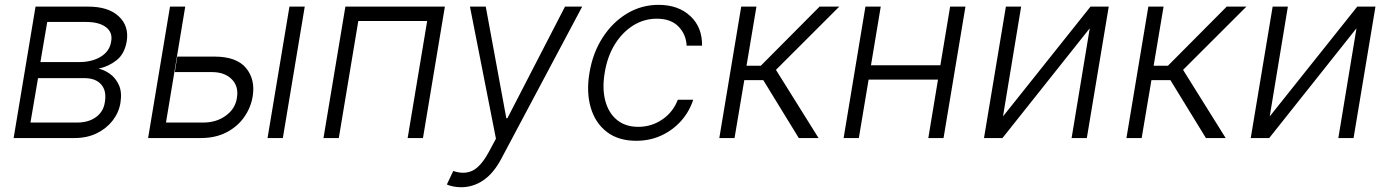

<svg xmlns="http://www.w3.org/2000/svg" viewBox="-20 -573 5765 797"><path d="M36.6 0 127.5 -545.5H346.9Q430 -545.5 473.2 -505Q516.3 -464.5 506 -401.6Q497.2 -349.4 464.3 -323.3Q431.5 -297.2 389.2 -288Q411.9 -283.4 435.7 -266.9Q459.5 -250.4 473.4 -220.3Q487.2 -190.3 479.8 -145.2Q473 -105.1 447.3 -72.1Q421.5 -39.1 381.2 -19.5Q340.9 0 289.8 0ZM106.5 -64.3H300.8Q348.4 -64.6 378.9 -87.2Q409.4 -109.7 415.1 -148.1Q423.3 -195 400.7 -221.6Q378.2 -248.2 332 -248.6H137.8ZM147.7 -315.3H307.2Q362.9 -315.3 399.3 -338.2Q435.7 -361.2 441.4 -400.9Q448.5 -438.2 420.1 -460Q391.7 -481.9 336.6 -481.9H176.1Z M715.9 -338.1H869.7Q962 -338.1 1001.2 -290.7Q1040.5 -243.3 1028.8 -172.2Q1021 -125.7 993.3 -86.5Q965.6 -47.2 920.1 -23.6Q874.6 0 813.6 0H594.8L685.7 -545.5H748.9L669 -64.3H824.2Q878.2 -64.3 917.4 -92.9Q956.7 -121.4 963.4 -166.5Q971.6 -214.1 942.1 -244Q912.6 -273.8 859.4 -273.8H705.6ZM1090.6 0 1181.5 -545.5H1245L1154.1 0Z M1322.8 0 1413.7 -545.5H1826.7L1735.8 0H1672.2L1753.2 -485.8H1467.3L1386.4 0Z M1894.2 204.2Q1875.4 204.2 1859.6 200.6Q1843.7 197.1 1834.9 192.8L1861.5 136.7Q1906.2 152 1940.9 135.7Q1975.5 119.3 2008.9 58.2L2038.7 2.8L1930.8 -545.5H1996.4L2081.7 -82.4H2086.3L2325.3 -545.5H2396.7L2061.1 85.6Q2028.8 146.7 1986.3 175.4Q1943.9 204.2 1894.2 204.2Z M2621.1 11.4Q2547.2 11.4 2499.3 -25.2Q2451.3 -61.8 2432.4 -125.5Q2413.4 -189.3 2426.8 -270.2Q2440.3 -352.6 2481.2 -416.4Q2522 -480.1 2582.2 -516.5Q2642.4 -552.9 2713.8 -552.9Q2795.8 -552.9 2845.7 -506.2Q2895.6 -459.5 2894.2 -383.5H2830.3Q2827.8 -430.8 2796.2 -463.1Q2764.6 -495.4 2706.3 -495.4Q2653.4 -495.4 2608.3 -467.2Q2563.2 -438.9 2532.1 -388.7Q2501.1 -338.4 2490.4 -272.4Q2479 -206 2492.5 -155Q2506 -104 2541 -75.3Q2576 -46.5 2629.6 -46.5Q2684.3 -46.5 2729 -76.9Q2773.8 -107.2 2793.7 -159.1H2857.6Q2841.6 -109.7 2807.4 -71.2Q2773.1 -32.7 2725.5 -10.7Q2677.9 11.4 2621.1 11.4Z M2965.9 0 3056.8 -545.5H3120L3078.8 -300.1H3138.1L3382.1 -545.5H3463.8L3201 -283L3377.8 0H3295.8L3148.4 -240.4H3069.6L3029.1 0Z M3636 -545.5 3595.5 -302.2H3883.5L3924 -545.5H3987.6L3896.7 0H3833.5L3873.6 -242.5H3585.6L3545.1 0H3481.9L3572.4 -545.5Z M4143.5 -89.8 4506.7 -545.5H4582.4L4491.5 0H4428.3L4503.6 -455.6L4141.3 0H4064.6L4155.5 -545.5H4218.8Z M4655.9 0 4746.8 -545.5H4810L4768.8 -300.1H4828.1L5072.1 -545.5H5153.8L4891 -283L5067.8 0H4985.8L4838.4 -240.4H4759.6L4719.1 0Z M5250.7 -89.8 5614 -545.5H5689.6L5598.7 0H5535.5L5610.8 -455.6L5248.6 0H5171.9L5262.8 -545.5H5326Z"/></svg>

Font: Inter Light  BETA
Style: Italic
Weight: 300
Italic angle: 9.39999°
Designer: Rasmus Andersson
Foundry: rsms
Version: Version 3.011;git-f93a4a705